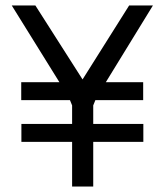

<svg xmlns="http://www.w3.org/2000/svg" viewBox="-20 -680 600 700"><path d="M242.9 0V-162.7H58V-228.1H242.9V-295.7L235.1 -314.9H57.4V-380.3H196.6L22.9 -660H109L281 -390.4L450.8 -660H537.5L365.8 -380.3H502V-314.9H327.7L319.9 -295.7V-228.1H502.6V-162.7H319.9V0Z"/></svg>

Font: Titillium Web
Style: Bold
Weight: 700
Designer: Mohamed Gaber, Accademia di Belle Arti di Urbino
Foundry: Kief Type Foundry, Accademia di Belle Arti di Urbino
Version: Version 3.000